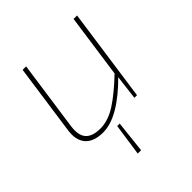

<svg xmlns="http://www.w3.org/2000/svg" viewBox="-188 -605 933 933"><g transform="rotate(-45 278.0 -138.5)"><path d="M265 38 247 203H224L248 38ZM140 -480 89 -121Q81 -64 104 -37.5Q127 -11 182 -11Q236 -11 292.5 -47.5Q349 -84 422 -154L423 -130Q354 -60 292.5 -24Q231 12 178 12Q114 12 84.5 -22Q55 -56 65 -120L116 -480ZM490 -480 422 0H404L420 -131L419 -147L466 -480Z"/></g></svg>

Font: Exo 2 Thin
Style: Italic
Weight: 250
Italic angle: -8°
Designer: Natanael Gama
Foundry: Natanael Gama
Version: Version 2.010